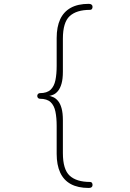

<svg xmlns="http://www.w3.org/2000/svg" viewBox="-20 -788 659 974"><path d="M437 135Q443 135 446.2 139.2Q449.5 143.5 449.5 150.5Q449.5 157.5 444.8 161.5Q440 165.5 430.5 165.5Q375.5 165.5 339.2 145.8Q303 126 285.2 87.2Q267.5 48.5 267.5 -7.5V-149.5Q267.5 -190.5 261.2 -221.5Q255 -252.5 236.8 -269.8Q218.5 -287 182 -287Q177 -287 173 -291Q169 -295 169 -301.5Q169 -307.5 173 -311.5Q177 -315.5 182 -315.5Q218.5 -315.5 236.8 -333Q255 -350.5 261.2 -381.5Q267.5 -412.5 267.5 -453.5V-595Q267.5 -651.5 285.2 -690Q303 -728.5 339.2 -748.5Q375.5 -768.5 430.5 -768.5Q439.5 -768.5 444.5 -764.5Q449.5 -760.5 449.5 -753.5Q449.5 -746.5 446.2 -742.2Q443 -738 437 -738Q368 -738 333.5 -706.2Q299 -674.5 299 -591.5V-425Q299 -387.5 292.2 -363.8Q285.5 -340 274.2 -326.5Q263 -313 250 -307.5Q237 -302 225 -300.5V-302.5Q237 -301 250 -295.2Q263 -289.5 274.2 -276.2Q285.5 -263 292.2 -239.2Q299 -215.5 299 -178V-11.5Q299 71.5 333.5 103.2Q368 135 437 135Z"/></svg>

Font: Sono ExtraLight Monospace ExtraLight
Style: Regular
Weight: 250
Version: Version 2.112